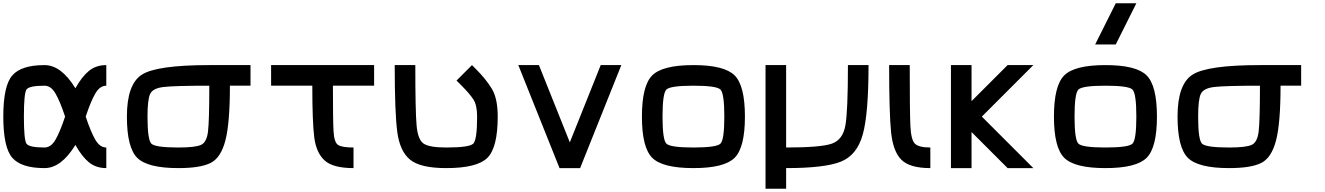

<svg xmlns="http://www.w3.org/2000/svg" viewBox="-20 -1020 8040 1165"><path d="M625 -125V0Q562.5 0 519.5 -35.2Q476.6 -70.3 437.5 -140.6Q351.6 0 250 0Q109.4 0 54.7 -62.5Q0 -125 0 -312.5Q0 -500 54.7 -562.5Q109.4 -625 250 -625Q351.6 -625 437.5 -484.4Q476.6 -554.7 519.5 -589.8Q562.5 -625 625 -625V-500Q585.9 -500 558.6 -453.1Q531.2 -406.2 500 -312.5Q531.2 -218.8 558.6 -171.9Q585.9 -125 625 -125ZM250 -500Q156.2 -500 140.6 -476.6Q125 -453.1 125 -312.5Q125 -171.9 140.6 -148.4Q156.2 -125 250 -125Q289.1 -125 316.4 -171.9Q343.8 -218.8 375 -312.5Q343.8 -406.2 316.4 -453.1Q289.1 -500 250 -500Z M1062.5 -125Q1164.1 -125 1199.2 -140.6Q1234.4 -156.2 1242.2 -222.7Q1250 -289.1 1250 -500Q1039.1 -500 972.7 -492.2Q906.2 -484.4 890.6 -449.2Q875 -414.1 875 -312.5Q875 -171.9 898.4 -148.4Q921.9 -125 1062.5 -125ZM1500 -500H1375Q1375 -273.4 1347.7 -168Q1320.3 -62.5 1257.8 -31.2Q1195.3 0 1062.5 0Q875 0 812.5 -62.5Q750 -125 750 -312.5Q750 -507.8 839.8 -566.4Q929.7 -625 1250 -625H1500Z M2125 -125V0Q2000 0 1949.2 -46.9Q1898.4 -93.8 1886.7 -187.5Q1875 -281.2 1875 -500H1625V-625H2250V-500H2000Q2000 -289.1 2003.9 -222.7Q2007.8 -156.2 2031.2 -140.6Q2054.7 -125 2125 -125Z M2687.5 0Q2531.2 0 2468.8 -50.8Q2406.2 -101.6 2390.6 -218.8Q2375 -335.9 2375 -625H2500Q2500 -343.8 2507.8 -257.8Q2515.6 -171.9 2550.8 -148.4Q2585.9 -125 2687.5 -125Q2828.1 -125 2851.6 -148.4Q2875 -171.9 2875 -312.5Q2875 -382.8 2851.6 -418Q2828.1 -453.1 2781.2 -500Q2757.8 -523.4 2750 -531.2L2843.8 -625Q2851.6 -617.2 2867.2 -601.6Q2929.7 -539.1 2964.8 -480.5Q3000 -421.9 3000 -312.5Q3000 -125 2937.5 -62.5Q2875 0 2687.5 0Z M3250 -625 3437.5 -156.2 3625 -625H3750L3500 0H3375L3125 -625Z M4375 -312.5Q4375 -453.1 4351.6 -476.6Q4328.1 -500 4187.5 -500Q4046.9 -500 4023.4 -476.6Q4000 -453.1 4000 -312.5Q4000 -171.9 4023.4 -148.4Q4046.9 -125 4187.5 -125Q4328.1 -125 4351.6 -148.4Q4375 -171.9 4375 -312.5ZM4500 -312.5Q4500 -125 4437.5 -62.5Q4375 0 4187.5 0Q4000 0 3937.5 -62.5Q3875 -125 3875 -312.5Q3875 -500 3937.5 -562.5Q4000 -625 4187.5 -625Q4375 -625 4437.5 -562.5Q4500 -500 4500 -312.5Z M4750 -625V-125Q4960.9 -125 5027.3 -148.4Q5093.8 -171.9 5109.4 -257.8Q5125 -343.8 5125 -625H5250Q5250 -328.1 5214.8 -203.1Q5179.7 -78.1 5082 -39.1Q4984.4 0 4750 0V125H4625V-625Z M5500 -625Q5500 -343.8 5503.9 -257.8Q5507.8 -171.9 5531.2 -148.4Q5554.7 -125 5625 -125V0Q5500 0 5449.2 -50.8Q5398.4 -101.6 5386.7 -218.8Q5375 -335.9 5375 -625Z M5875 -625V-406.2L6093.8 -625H6250L5937.5 -312.5L6250 0H6093.8L5875 -218.8V0H5750V-625Z M6875 -312.5Q6875 -453.1 6851.6 -476.6Q6828.1 -500 6687.5 -500Q6546.9 -500 6523.4 -476.6Q6500 -453.1 6500 -312.5Q6500 -171.9 6523.4 -148.4Q6546.9 -125 6687.5 -125Q6828.1 -125 6851.6 -148.4Q6875 -171.9 6875 -312.5ZM7000 -312.5Q7000 -125 6937.5 -62.5Q6875 0 6687.5 0Q6500 0 6437.5 -62.5Q6375 -125 6375 -312.5Q6375 -500 6437.5 -562.5Q6500 -625 6687.5 -625Q6875 -625 6937.5 -562.5Q7000 -500 7000 -312.5ZM6750 -750H6625L6750 -1000H6875Z M7437.5 -125Q7539.1 -125 7574.2 -140.6Q7609.4 -156.2 7617.2 -222.7Q7625 -289.1 7625 -500Q7414.1 -500 7347.7 -492.2Q7281.2 -484.4 7265.6 -449.2Q7250 -414.1 7250 -312.5Q7250 -171.9 7273.4 -148.4Q7296.9 -125 7437.5 -125ZM7875 -500H7750Q7750 -273.4 7722.7 -168Q7695.3 -62.5 7632.8 -31.2Q7570.3 0 7437.5 0Q7250 0 7187.5 -62.5Q7125 -125 7125 -312.5Q7125 -507.8 7214.8 -566.4Q7304.7 -625 7625 -625H7875Z"/></svg>

Font: CraftyPE
Style: Regular
Weight: 400
Designer: Erek Butcher
Foundry: Haunted Coop
Version: Version 0.018;April 4, 2024;FontCreator 15.0.0.2962 64-bit